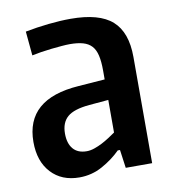

<svg xmlns="http://www.w3.org/2000/svg" viewBox="-68 -608 609 673"><g transform="rotate(-10 237.0 -271.5)"><path d="M162 5Q99 5 61.5 -35.5Q24 -76 24 -145Q24 -298 214 -311L308 -318V-350Q308 -382 303 -403.5Q298 -425 286.5 -437.5Q275 -450 256 -455.5Q237 -461 209 -461Q197 -461 179.5 -459.5Q162 -458 143 -456Q124 -454 105.5 -451Q87 -448 73 -445L65 -531Q106 -539 148.5 -543.5Q191 -548 227 -548Q329 -548 375 -507Q421 -466 421 -378V0H327L318 -65H310Q282 -37 244 -16Q206 5 162 5ZM203 -81Q216 -81 230.5 -86Q245 -91 258.5 -98Q272 -105 285 -113.5Q298 -122 308 -129V-245L239 -239Q184 -234 161 -214Q138 -194 138 -155Q138 -120 154.5 -100.5Q171 -81 203 -81Z"/></g></svg>

Font: Encode Sans Compressed
Style: SemiBold
Weight: 600
Designer: Pablo Impallari, Andres Torresi
Foundry: Pablo Impallari, Andres Torresi
Version: Version 1.000; ttfautohint (v1.00) -l 8 -r 50 -G 200 -x 14 -